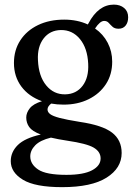

<svg xmlns="http://www.w3.org/2000/svg" viewBox="-20 -546 562 812"><path d="M317.5 -30.5Q413 -16.5 453.8 14.8Q494.5 46 494.5 101Q494.5 165 430.8 205.2Q367 245.5 243 245.5Q128.5 245.5 77 214.2Q25.5 183 25.5 135.5Q25.5 97 55.2 67.5Q85 38 152.5 23Q116 9 103.5 -8.8Q91 -26.5 91 -49Q91 -69 106 -88Q121 -107 157.5 -118Q101.5 -138 70.2 -180.2Q39 -222.5 39 -279.5Q39 -334 65.8 -375.2Q92.5 -416.5 140.5 -439.8Q188.5 -463 251.5 -463Q307 -463 351.5 -442.5L354 -447Q396 -526.5 461.5 -526.5Q488 -526.5 505 -512.2Q522 -498 522 -473Q522 -451 511.2 -437.8Q500.5 -424.5 481.5 -424.5Q465 -424.5 456 -432.8Q447 -441 439.8 -449.2Q432.5 -457.5 420.5 -457.5Q403 -457.5 382 -425.5Q416.5 -401.5 435.5 -365Q454.5 -328.5 454.5 -285Q454.5 -231 428 -190.2Q401.5 -149.5 355 -126.5Q308.5 -103.5 249 -103.5Q221.5 -103.5 196.5 -108Q181 -96 181 -83Q181 -72 192 -63.5Q203 -55 232.2 -47.2Q261.5 -39.5 317.5 -30.5ZM237.5 -419Q191 -418 164.2 -383Q137.5 -348 140.5 -291.5Q143.5 -223.5 175.5 -184.8Q207.5 -146 256 -147Q302.5 -148 329.2 -183Q356 -218 353 -276.5Q350 -342 318.2 -380.8Q286.5 -419.5 237.5 -419ZM108 115.5Q108 148.5 141.5 171Q175 193.5 261 193.5Q333 193.5 369.2 174.2Q405.5 155 405.5 124Q405.5 95.5 376 78.2Q346.5 61 264.5 49Q224.5 43 195.5 36Q150 47 129 68.5Q108 90 108 115.5Z"/></svg>

Font: Fraunces 72pt S100
Style: Regular
Weight: 400
Version: Version 1.000; ttfautohint (v1.8.3)